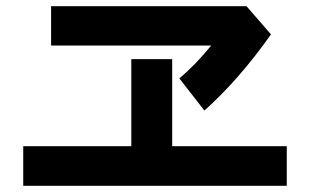

<svg xmlns="http://www.w3.org/2000/svg" viewBox="-20 -598 1002 620"><path d="M640 -241 559 -345Q610 -387 662 -451H145V-578H776L855 -487Q752 -341 640 -241ZM55 -126H404V-407H536V-126H906V2H55Z"/></svg>

Font: Gmarket Sans TTF Bold
Style: Regular
Weight: 700
Designer: Creative Director : Sungho Lee; Art Director : Kiwoong Choi; Project Manager : Sori Yang, Jongwook Yoon; Font Designer :
Foundry: Sandoll Inc.
Version: Version 1.000;hotconv 1.0.109;makeotfexe 2.5.65596